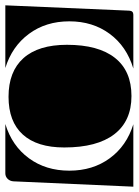

<svg xmlns="http://www.w3.org/2000/svg" viewBox="80 -610 520 720"><g transform="rotate(90 340.0 -250.0)"><path d="M148 -241Q148 -359 197 -421Q246 -483 340 -483Q434 -483 483.5 -418.5Q533 -354 533 -231Q533 -129 484.5 -75.5Q436 -22 343 -22Q248 -22 198 -78Q148 -134 148 -241ZM0 -10 20 -475Q21 -490 35 -490H237Q154 -465 107 -401.5Q60 -338 60 -250Q60 -162 107 -98.5Q154 -35 235 -10ZM445 -10Q527 -35 573.5 -98.5Q620 -162 620 -250Q620 -338 573.5 -401.5Q527 -465 446 -490H680L660 -40Q659 -27 650.5 -18.5Q642 -10 630 -10Z"/></g></svg>

Font: PrimecolorB
Style: Medium
Weight: 500
Designer: gluk
Foundry: gluk
Version: Version 0.672